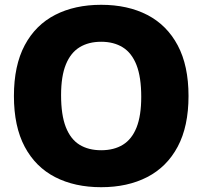

<svg xmlns="http://www.w3.org/2000/svg" viewBox="-20 -770 843 800"><path d="M401.5 10Q291.5 10 209.8 -32Q128 -74 83 -158.5Q38 -243 38 -370Q38 -497 83 -581.5Q128 -666 209.8 -708Q291.5 -750 401.5 -750Q512 -750 593.8 -707.8Q675.5 -665.5 720.5 -581Q765.5 -496.5 765.5 -370Q765.5 -243.5 720.5 -159Q675.5 -74.5 593.5 -32.2Q511.5 10 401.5 10ZM401.5 -144Q455 -144 492.2 -167Q529.5 -190 549 -239Q568.5 -288 568.5 -366.5Q568.5 -448.5 548.8 -499Q529 -549.5 491.5 -572.8Q454 -596 401.5 -596Q349 -596 311.8 -573.2Q274.5 -550.5 254.5 -501.5Q234.5 -452.5 234.5 -373.5Q234.5 -291 254.2 -240.5Q274 -190 311.2 -167Q348.5 -144 401.5 -144Z"/></svg>

Font: Encode Sans SC ExtraBold
Style: Regular
Weight: 800
Version: Version 3.002